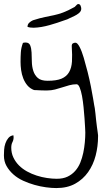

<svg xmlns="http://www.w3.org/2000/svg" viewBox="-96 -455 516 970"><path d="M-76.2 330.1Q-76.2 318.4 -75.2 301.8Q-74.2 285.2 -68.8 269.5Q-63.5 253.9 -53.7 242.2Q-43.9 230.5 -28.3 228.5Q-28.3 229.5 -27.8 232.9Q-27.3 236.3 -27.3 238.3Q-27.3 252 -33.2 263.2Q-39.1 274.4 -39.1 291Q-39.1 318.4 -28.3 340.8Q-17.6 363.3 0 380.9Q17.6 398.4 40.5 411.1Q63.5 423.8 89.4 432.1Q115.2 440.4 141.6 444.3Q168 448.2 190.4 448.2Q222.7 448.2 245.1 437.5Q267.6 426.8 283.7 408.7Q299.8 390.6 309.6 366.7Q319.3 342.8 324.7 316.9Q330.1 291 332.5 264.6Q335 238.3 335 214.8Q335 210.9 334 190.9Q333 170.9 331.1 144Q329.1 117.2 326.2 86.9Q323.2 56.6 318.4 30.3Q313.5 3.9 306.6 -12.7Q299.8 -29.3 291 -29.3Q272.5 -29.3 254.4 -24.4Q236.3 -19.5 218.8 -13.7Q201.2 -7.8 182.1 -2.9Q163.1 2 142.6 2Q138.7 2 129.4 2Q120.1 2 109.4 1.5Q98.6 1 89.4 0.5Q80.1 0 76.2 0Q55.7 -7.8 42.5 -23.4Q29.3 -39.1 21.5 -59.1Q13.7 -79.1 10.7 -101.1Q7.8 -123 7.8 -141.6Q7.8 -168.9 9.3 -190.9Q10.7 -212.9 19.5 -237.3Q20.5 -239.3 26.4 -239.7Q32.2 -240.2 33.2 -240.2Q50.8 -240.2 56.6 -225.6Q62.5 -210.9 63.5 -189.5Q64.5 -168 64.9 -143.1Q65.4 -118.2 72.3 -96.7Q79.1 -75.2 95.2 -61Q111.3 -46.9 144.5 -46.9Q189.5 -46.9 214.8 -57.6Q240.2 -68.4 252.9 -90.3Q265.6 -112.3 267.6 -144Q269.5 -175.8 266.6 -218.8Q265.6 -231.4 271.5 -235.4Q277.3 -239.3 285.2 -239.3Q294.9 -239.3 306.2 -217.8Q317.4 -196.3 327.1 -163.1Q336.9 -129.9 346.7 -91.3Q356.4 -52.7 363.3 -17.6Q370.1 17.6 374.5 43.5Q378.9 69.3 379.9 76.2Q380.9 80.1 382.8 91.3Q384.8 102.5 386.2 118.7Q387.7 134.8 389.6 151.9Q391.6 168.9 393.6 185.1Q395.5 201.2 397.5 212.9Q399.4 224.6 399.4 228.5V233.4Q399.4 284.2 387.2 331.1Q375 377.9 349.1 414.6Q323.2 451.2 283.7 473.1Q244.1 495.1 188.5 495.1Q165 495.1 136.2 491.2Q107.4 487.3 78.1 479Q48.8 470.7 21 458Q-6.8 445.3 -28.3 426.3Q-49.8 407.2 -63 383.8Q-76.2 360.4 -76.2 330.1ZM43 -319.3Q43 -332 51.3 -339.8Q59.6 -347.7 70.3 -352.5Q107.4 -364.3 131.8 -369.1Q156.2 -374 177.2 -378.4Q198.2 -382.8 222.2 -391.6Q246.1 -400.4 281.2 -419.9Q283.2 -421.9 288.1 -426.8Q293 -431.6 294.9 -433.6H296.9Q296.9 -433.6 297.4 -434.1Q297.9 -434.6 298.8 -434.6Q307.6 -434.6 311 -426.3Q314.5 -418 314.5 -411.1Q314.5 -398.4 303.2 -389.2Q292 -379.9 281.2 -375Q264.6 -367.2 257.3 -363.8Q250 -360.4 244.1 -357.4Q237.3 -355.5 224.1 -350.6Q210.9 -345.7 192.9 -339.8Q174.8 -334 154.3 -328.1Q133.8 -322.3 113.3 -318.8Q92.8 -315.4 74.7 -314.9Q56.6 -314.5 43 -319.3Z"/></svg>

Font: Swanky and Moo Moo
Style: Regular
Weight: 400
Designer: Kimberly Geswein
Foundry: Kimberly Geswein
Version: Version 1.002 2001